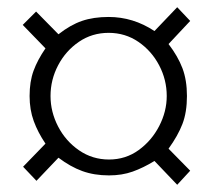

<svg xmlns="http://www.w3.org/2000/svg" viewBox="-20 -583 590 532"><path d="M442 -317Q442 -362 421 -402Q400 -442 363.5 -467Q327 -492 281 -492Q235 -492 198.5 -467Q162 -442 141 -402Q120 -362 120 -317Q120 -273 141 -232.5Q162 -192 199 -166.5Q236 -141 282 -141Q328 -141 364 -167Q400 -193 421 -233.5Q442 -274 442 -317ZM507 -525 447 -461Q473 -427 485.5 -394Q498 -361 498 -317Q498 -272 485.5 -239.5Q473 -207 447 -171L507 -110L471 -71L408 -137Q377 -118 347.5 -107.5Q318 -97 282 -97Q241 -97 208 -109Q175 -121 142 -146L81 -82L44 -121L106 -185Q85 -216 73.5 -247.5Q62 -279 62 -317Q62 -357 73 -387Q84 -417 106 -449L43 -514L80 -551L142 -488Q175 -514 207 -525Q239 -536 281 -536Q349 -536 408 -497L471 -563Z"/></svg>

Font: Kaisei Decol
Style: Bold
Weight: 700
Designer: Font-Kai, 金井和夫
Foundry: KAZUO KANAI
Version: Version 5.003